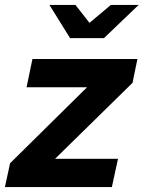

<svg xmlns="http://www.w3.org/2000/svg" viewBox="-49 -761 584 781"><path d="M-29 0 -8 -97 305 -406H59L83 -521H510L490 -424L175 -115H431L406 0ZM236 -606 152 -741H258L315 -668L402 -741H515L374 -606Z"/></svg>

Font: Red Hat Display
Style: Bold Italic
Weight: 700
Italic angle: -12°
Designer: Pentagram, MCKL
Foundry: Pentagram, MCKL
Version: Version 1.023; ttfautohint (v1.8.3)